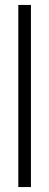

<svg xmlns="http://www.w3.org/2000/svg" viewBox="-20 -756 200 776"><path d="M105 0V-736H54V0Z"/></svg>

Font: XITS Math
Style: Regular
Weight: 400
Designer: MicroPress Inc., with final additions and corrections provided by Coen Hoffman, Elsevier (retired)
Version: Version 1.108